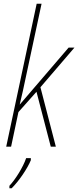

<svg xmlns="http://www.w3.org/2000/svg" viewBox="-20 -780 416 1021"><path d="M13 0H39L78 -184L174 -292L250 0H277L195 -316L376 -527H345L86 -225H85C97 -274 106 -315 117 -368L201 -760H175ZM30 208V221H42C80 184 126 116 144 72V61H119C103 109 60 177 30 208Z"/></svg>

Font: Noto Sans Condensed Thin
Style: Italic
Weight: 100
Width: 3
Italic angle: -12°
Designer: Monotype Design Team
Foundry: Monotype Imaging Inc.
Version: Version 2.013